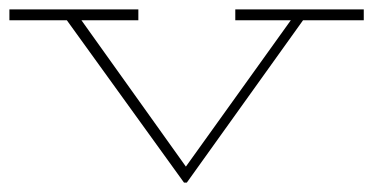

<svg xmlns="http://www.w3.org/2000/svg" viewBox="-20 -377 793 408"><path d="M0 -334V-357H274V-334H153L375 -23L598 -334H480V-357H753V-334H624L377 11H371L122 -334Z"/></svg>

Font: Padyakke Expanded One
Style: Regular
Weight: 400
Designer: James Puckett
Foundry: Dunwich Type Founders
Version: Version 1.500; ttfautohint (v1.8.4.7-5d5b)